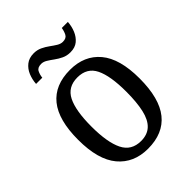

<svg xmlns="http://www.w3.org/2000/svg" viewBox="-212 -842 961 961"><g transform="rotate(-45 268.0 -361.5)"><path d="M266 10Q166 10 108 -59Q50 -128 50 -269Q50 -409 105.5 -477.5Q161 -546 269 -546Q370 -546 427.5 -477.5Q485 -409 485 -269Q485 -128 429.5 -59Q374 10 266 10ZM269 -42Q314 -42 341 -67.5Q368 -93 379.5 -144Q391 -195 391 -269Q391 -381 363.5 -437Q336 -493 268 -493Q200 -493 172 -437Q144 -381 144 -269Q144 -157 172.5 -99.5Q201 -42 269 -42ZM333 -606Q308 -606 288 -615.5Q268 -625 251 -637.5Q234 -650 218.5 -659.5Q203 -669 188 -669Q162 -669 153.5 -652.5Q145 -636 143 -616H99Q101 -646 112 -672.5Q123 -699 144.5 -716Q166 -733 199 -733Q223 -733 243 -723.5Q263 -714 280 -701.5Q297 -689 312.5 -679.5Q328 -670 343 -670Q368 -670 376.5 -686.5Q385 -703 388 -723H431Q429 -693 418 -666.5Q407 -640 386.5 -623Q366 -606 333 -606Z"/></g></svg>

Font: Noto Serif SemiCondensed
Style: Regular
Weight: 400
Width: 4
Designer: Monotype Design Team
Foundry: Monotype Imaging Inc.
Version: Version 2.013